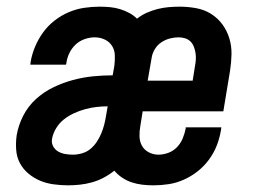

<svg xmlns="http://www.w3.org/2000/svg" viewBox="-20 -548 790 576"><path d="M184 8Q163 8 141 5Q119 2 100 -6Q81 -14 65 -27.5Q49 -41 39.5 -59Q30 -77 28.5 -99Q27 -121 30 -142Q35 -172 49.5 -200.5Q64 -229 87.5 -250.5Q111 -272 140 -286Q169 -300 199 -308Q229 -316 258.5 -319Q288 -322 318 -322L323 -350Q325 -366 324.5 -382Q324 -398 316 -410.5Q308 -423 294 -429.5Q280 -436 264 -436Q249 -436 233.5 -430.5Q218 -425 206.5 -414Q195 -403 188 -388.5Q181 -374 179 -358Q179 -357 178.5 -356Q178 -355 178 -354H71Q71 -356 71.5 -358.5Q72 -361 72 -363Q76 -386 85.5 -408.5Q95 -431 109.5 -451Q124 -471 144 -486.5Q164 -502 186.5 -511.5Q209 -521 232.5 -524.5Q256 -528 279 -528Q295 -528 310.5 -526.5Q326 -525 340.5 -520.5Q355 -516 368 -509Q381 -502 391 -492Q405 -503 421 -510Q437 -517 453 -521Q469 -525 485.5 -526.5Q502 -528 519 -528Q544 -528 568.5 -523.5Q593 -519 613 -506.5Q633 -494 647 -475Q661 -456 668 -433Q675 -410 674.5 -385Q674 -360 670 -335L650 -214H408L401 -170Q398 -154 398.5 -138.5Q399 -123 406 -110.5Q413 -98 426.5 -91Q440 -84 455 -84Q470 -84 485 -89.5Q500 -95 511 -106.5Q522 -118 528 -132.5Q534 -147 537 -162Q537 -163 537 -164Q537 -165 537 -166H644Q644 -164 643.5 -162Q643 -160 643 -158Q639 -134 630.5 -112Q622 -90 607.5 -70Q593 -50 573.5 -34.5Q554 -19 531.5 -9Q509 1 486 4.5Q463 8 440 8Q423 8 406.5 6Q390 4 375 -1Q360 -6 346.5 -15Q333 -24 323 -36Q308 -24 291 -15Q274 -6 256 -1Q238 4 220 6Q202 8 184 8ZM423 -306H558L565 -350Q567 -360 567.5 -370Q568 -380 566.5 -389.5Q565 -399 561.5 -408Q558 -417 551.5 -423.5Q545 -430 535.5 -433Q526 -436 516 -436Q503 -436 489.5 -432.5Q476 -429 464 -421Q452 -413 444.5 -400.5Q437 -388 435 -375ZM199 -84Q212 -84 226 -88Q240 -92 251 -101Q262 -110 270 -122Q278 -134 283.5 -147Q289 -160 292.5 -173.5Q296 -187 298 -200L303 -229Q286 -229 269 -227Q252 -225 235.5 -220.5Q219 -216 202.5 -208.5Q186 -201 172 -190Q158 -179 148.5 -163.5Q139 -148 136 -131Q134 -119 139.5 -109Q145 -99 154.5 -93.5Q164 -88 175.5 -86Q187 -84 199 -84Z"/></svg>

Font: Iosevka Etoile SmBdObl
Style: Regular
Weight: 600
Italic angle: -9°
Designer: Belleve Invis
Foundry: Belleve Invis
Version: Version 15.5.2; ttfautohint (v1.8.4)